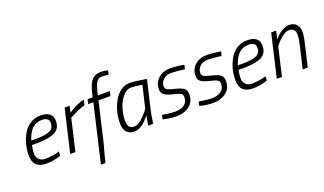

<svg xmlns="http://www.w3.org/2000/svg" viewBox="-87 -1307 3554 2106"><g transform="rotate(-20 1689.5 -253.5)"><path d="M249 -44Q326 -44 396 -62L420 -69L416 -20Q329 10 250 10Q93 10 93 -138Q93 -274 158 -387Q189 -442 242 -475.5Q295 -509 362 -509Q503 -509 503 -395Q503 -307 435 -271.5Q367 -236 222 -236H166Q154 -186 154 -141Q154 -96 181.5 -70Q209 -44 249 -44ZM234 -285Q344 -285 393.5 -308.5Q443 -332 443 -395Q443 -458 359 -458Q228 -458 175 -285Z M526 0 643 -500H702L684 -425Q780 -491 871 -510L856 -449Q798 -435 704 -386L673 -370L587 0Z M1149 -732Q1181 -732 1219 -723L1231 -720L1219 -673Q1178 -680 1141 -680Q1104 -680 1082 -650Q1060 -620 1042 -547L1030 -500H1172L1158 -447H1019L915 0L855 225H803L959 -447H899L912 -500H970L982 -549Q1006 -650 1043.5 -691Q1081 -732 1149 -732Z M1279 10Q1154 10 1154 -131Q1154 -262 1217 -380Q1247 -437 1296.5 -473.5Q1346 -510 1405 -510Q1459 -510 1564 -492L1599 -486L1523 -161Q1509 -105 1499 -27L1495 -1L1437 1Q1452 -92 1456 -113Q1452 -108 1445.5 -99.5Q1439 -91 1419.5 -70Q1400 -49 1380 -33Q1360 -17 1332 -3.5Q1304 10 1279 10ZM1530 -442Q1458 -457 1402.5 -457Q1347 -457 1302 -402Q1257 -347 1236.5 -274.5Q1216 -202 1216 -144.5Q1216 -87 1234.5 -65Q1253 -43 1290 -43Q1327 -43 1370 -78Q1413 -113 1441 -148L1469 -184Z M2026 -443Q1933 -457 1873 -457Q1813 -457 1778 -425Q1743 -393 1743 -348Q1743 -321 1762.5 -308Q1782 -295 1849.5 -279Q1917 -263 1947.5 -242Q1978 -221 1978 -170Q1978 -83 1917.5 -36.5Q1857 10 1763 10Q1694 10 1630 -6L1608 -11L1619 -59Q1711 -43 1773 -43Q1835 -43 1876 -72Q1917 -101 1917 -158Q1917 -190 1896 -202.5Q1875 -215 1809 -230.5Q1743 -246 1713 -267.5Q1683 -289 1683 -335Q1683 -411 1737.5 -460Q1792 -509 1877 -509Q1943 -509 2015 -496L2039 -491Z M2454 -443Q2361 -457 2301 -457Q2241 -457 2206 -425Q2171 -393 2171 -348Q2171 -321 2190.5 -308Q2210 -295 2277.5 -279Q2345 -263 2375.5 -242Q2406 -221 2406 -170Q2406 -83 2345.5 -36.5Q2285 10 2191 10Q2122 10 2058 -6L2036 -11L2047 -59Q2139 -43 2201 -43Q2263 -43 2304 -72Q2345 -101 2345 -158Q2345 -190 2324 -202.5Q2303 -215 2237 -230.5Q2171 -246 2141 -267.5Q2111 -289 2111 -335Q2111 -411 2165.5 -460Q2220 -509 2305 -509Q2371 -509 2443 -496L2467 -491Z M2661 -44Q2738 -44 2808 -62L2832 -69L2828 -20Q2741 10 2662 10Q2505 10 2505 -138Q2505 -274 2570 -387Q2601 -442 2654 -475.5Q2707 -509 2774 -509Q2915 -509 2915 -395Q2915 -307 2847 -271.5Q2779 -236 2634 -236H2578Q2566 -186 2566 -141Q2566 -96 2593.5 -70Q2621 -44 2661 -44ZM2646 -285Q2756 -285 2805.5 -308.5Q2855 -332 2855 -395Q2855 -458 2771 -458Q2640 -458 2587 -285Z M3262 -510Q3319 -510 3349 -477Q3379 -444 3379 -392Q3379 -340 3359 -256L3299 0H3240L3299 -252Q3318 -333 3318 -377Q3318 -456 3243 -456Q3210 -456 3168 -425Q3126 -394 3100 -362L3075 -331L2998 0H2938L3054 -500H3112L3091 -403Q3141 -470 3210 -498Q3237 -510 3262 -510Z"/></g></svg>

Font: Titillium Web Light
Style: Italic
Weight: 300
Italic angle: -13°
Version: Version 1.002;PS 57.000;hotconv 1.0.70;makeotf.lib2.5.55311